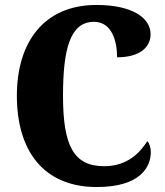

<svg xmlns="http://www.w3.org/2000/svg" viewBox="-20 -744 666 774"><path d="M370 10C548 10 588 -73 588 -131C588 -146 583 -166 574 -175C545 -130 495 -74 400 -74C277 -74 234 -156 234 -358C234 -547 263 -656 359 -656C430 -656 452 -580 452 -513C544 -513 587 -554 587 -606C587 -671 515 -724 369 -724C158 -724 48 -575 48 -358C48 -137 155 10 370 10Z"/></svg>

Font: Noto Serif Devanagari Condensed Black
Style: Regular
Weight: 900
Width: 3
Designer: Universal Thirst, Indian Type Foundry and the Monotype Design Team
Foundry: Monotype Imaging Inc.
Version: Version 2.004